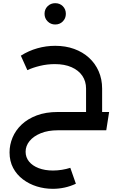

<svg xmlns="http://www.w3.org/2000/svg" viewBox="-20 -819 754 1207"><path d="M521 0V-262Q521 -308 497.5 -342.5Q474 -377 430 -396.5Q386 -416 325 -416Q277 -416 231.5 -405Q186 -394 152 -378L111 -469Q160 -500 215 -515.5Q270 -531 327 -531Q392 -531 446 -511.5Q500 -492 539.5 -456Q579 -420 600.5 -370.5Q622 -321 622 -262V0ZM312 368Q260 368 211.5 353Q163 338 124 308.5Q85 279 62.5 236.5Q40 194 40 139Q40 91 59 45.5Q78 0 116 -36Q154 -72 211 -93.5Q268 -115 344 -115V0Q282 0 236.5 18.5Q191 37 166 67.5Q141 98 141 135Q141 170 162.5 196.5Q184 223 223 238Q262 253 313 253Q341 253 369 248.5Q397 244 422 236L457 336Q423 352 386.5 360Q350 368 312 368ZM344 0V-115H666L648 0ZM327 -665Q299 -665 279.5 -684.5Q260 -704 260 -732Q260 -761 279.5 -780Q299 -799 327 -799Q356 -799 375 -780Q394 -761 394 -732Q394 -704 375 -684.5Q356 -665 327 -665Z"/></svg>

Font: Alexandria
Style: Regular
Weight: 400
Designer: Mohamed Gaber
Foundry: Kief Type Foundry
Version: Version 5.100